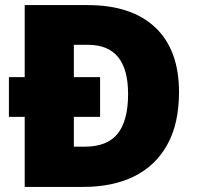

<svg xmlns="http://www.w3.org/2000/svg" viewBox="-20 -827 774 754"><path d="M324 -807Q497 -807 590 -719Q683 -631 683 -465Q683 -341 636.5 -258Q590 -175 506 -134Q422 -93 308 -93H77V-368H15V-524H77V-807ZM326 -651H270V-524H373V-368H270V-251H313Q401 -251 442 -302Q483 -353 483 -458Q483 -651 326 -651Z"/></svg>

Font: Noto Sans Kannada UI Black
Style: Regular
Weight: 900
Designer: Jelle Bosma - Monotype Design Team
Foundry: Monotype Imaging Inc.
Version: Version 2.005; ttfautohint (v1.8.4.7-5d5b)